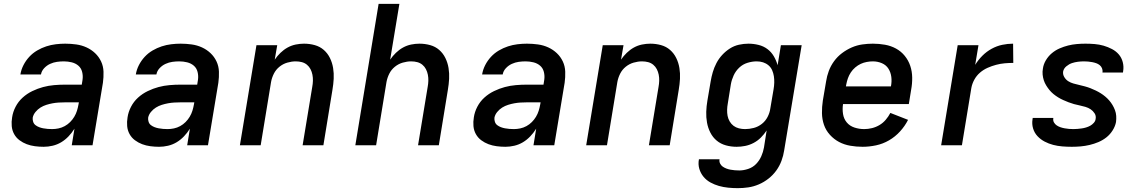

<svg xmlns="http://www.w3.org/2000/svg" viewBox="-20 -755 5940 998"><path d="M207 8Q184 8 161.5 5Q139 2 119 -5.5Q99 -13 81.5 -26Q64 -39 53.5 -58Q43 -77 41 -99.5Q39 -122 43 -145Q47 -173 61 -200Q75 -227 97.5 -247.5Q120 -268 148 -281.5Q176 -295 204 -302.5Q232 -310 261 -312.5Q290 -315 318 -315H405L409 -340Q412 -361 407 -381Q402 -401 387.5 -413.5Q373 -426 353 -431Q333 -436 312 -436Q294 -436 276 -433.5Q258 -431 240.5 -423Q223 -415 209.5 -400.5Q196 -386 193 -368H86Q90 -393 102 -416.5Q114 -440 132 -459.5Q150 -479 173 -492.5Q196 -506 220.5 -514Q245 -522 270 -525Q295 -528 319 -528Q348 -528 376.5 -524Q405 -520 430 -508.5Q455 -497 474.5 -478.5Q494 -460 505.5 -435.5Q517 -411 518 -382.5Q519 -354 515 -325L461 0H353L367 -86Q354 -65 336.5 -46.5Q319 -28 298 -15.5Q277 -3 253.5 2.5Q230 8 207 8ZM251 -84Q267 -84 284 -87.5Q301 -91 316.5 -99.5Q332 -108 344.5 -120.5Q357 -133 366 -148Q375 -163 380 -179Q385 -195 388 -212L390 -223H318Q302 -223 285.5 -222Q269 -221 253 -218Q237 -215 221 -210Q205 -205 190.5 -196Q176 -187 164.5 -173Q153 -159 150 -143Q149 -132 152.5 -121.5Q156 -111 164.5 -104.5Q173 -98 183.5 -94Q194 -90 205 -88Q216 -86 227.5 -85Q239 -84 251 -84Z M807 8Q784 8 761.5 5Q739 2 719 -5.5Q699 -13 681.5 -26Q664 -39 653.5 -58Q643 -77 641 -99.5Q639 -122 643 -145Q647 -173 661 -200Q675 -227 697.5 -247.5Q720 -268 748 -281.5Q776 -295 804 -302.5Q832 -310 861 -312.5Q890 -315 918 -315H1005L1009 -340Q1012 -361 1007 -381Q1002 -401 987.5 -413.5Q973 -426 953 -431Q933 -436 912 -436Q894 -436 876 -433.5Q858 -431 840.5 -423Q823 -415 809.5 -400.5Q796 -386 793 -368H686Q690 -393 702 -416.5Q714 -440 732 -459.5Q750 -479 773 -492.5Q796 -506 820.5 -514Q845 -522 870 -525Q895 -528 919 -528Q948 -528 976.5 -524Q1005 -520 1030 -508.5Q1055 -497 1074.5 -478.5Q1094 -460 1105.5 -435.5Q1117 -411 1118 -382.5Q1119 -354 1115 -325L1061 0H953L967 -86Q954 -65 936.5 -46.5Q919 -28 898 -15.5Q877 -3 853.5 2.5Q830 8 807 8ZM851 -84Q867 -84 884 -87.5Q901 -91 916.5 -99.5Q932 -108 944.5 -120.5Q957 -133 966 -148Q975 -163 980 -179Q985 -195 988 -212L990 -223H918Q902 -223 885.5 -222Q869 -221 853 -218Q837 -215 821 -210Q805 -205 790.5 -196Q776 -187 764.5 -173Q753 -159 750 -143Q749 -132 752.5 -121.5Q756 -111 764.5 -104.5Q773 -98 783.5 -94Q794 -90 805 -88Q816 -86 827.5 -85Q839 -84 851 -84Z M1227 0 1313 -520H1421L1408 -445Q1421 -464 1438 -480.5Q1455 -497 1475 -508Q1495 -519 1517 -523.5Q1539 -528 1560 -528Q1589 -528 1616 -520.5Q1643 -513 1663 -495.5Q1683 -478 1695 -453.5Q1707 -429 1711.5 -401.5Q1716 -374 1714.5 -345.5Q1713 -317 1708 -288L1661 0H1553L1603 -303Q1606 -319 1606.5 -335Q1607 -351 1604 -366.5Q1601 -382 1594 -395.5Q1587 -409 1575.5 -418.5Q1564 -428 1549 -432Q1534 -436 1517 -436Q1496 -436 1473.5 -429.5Q1451 -423 1432.5 -408Q1414 -393 1403.5 -372Q1393 -351 1389 -329L1335 0Z M1827 0 1948 -735H2056L2008 -445Q2021 -464 2038 -480.5Q2055 -497 2075 -508Q2095 -519 2117 -523.5Q2139 -528 2160 -528Q2189 -528 2216 -520.5Q2243 -513 2263 -495.5Q2283 -478 2295 -453.5Q2307 -429 2311.5 -401.5Q2316 -374 2314.5 -345.5Q2313 -317 2308 -288L2261 0H2153L2203 -303Q2206 -319 2206.5 -335Q2207 -351 2204 -366.5Q2201 -382 2194 -395.5Q2187 -409 2175.5 -418.5Q2164 -428 2149 -432Q2134 -436 2117 -436Q2096 -436 2073.5 -429.5Q2051 -423 2032.5 -408Q2014 -393 2003.5 -372Q1993 -351 1989 -329L1935 0Z M2607 8Q2584 8 2561.5 5Q2539 2 2519 -5.5Q2499 -13 2481.5 -26Q2464 -39 2453.5 -58Q2443 -77 2441 -99.5Q2439 -122 2443 -145Q2447 -173 2461 -200Q2475 -227 2497.5 -247.5Q2520 -268 2548 -281.5Q2576 -295 2604 -302.5Q2632 -310 2661 -312.5Q2690 -315 2718 -315H2805L2809 -340Q2812 -361 2807 -381Q2802 -401 2787.5 -413.5Q2773 -426 2753 -431Q2733 -436 2712 -436Q2694 -436 2676 -433.5Q2658 -431 2640.5 -423Q2623 -415 2609.5 -400.5Q2596 -386 2593 -368H2486Q2490 -393 2502 -416.5Q2514 -440 2532 -459.5Q2550 -479 2573 -492.5Q2596 -506 2620.5 -514Q2645 -522 2670 -525Q2695 -528 2719 -528Q2748 -528 2776.5 -524Q2805 -520 2830 -508.5Q2855 -497 2874.5 -478.5Q2894 -460 2905.5 -435.5Q2917 -411 2918 -382.5Q2919 -354 2915 -325L2861 0H2753L2767 -86Q2754 -65 2736.5 -46.5Q2719 -28 2698 -15.5Q2677 -3 2653.5 2.5Q2630 8 2607 8ZM2651 -84Q2667 -84 2684 -87.5Q2701 -91 2716.5 -99.5Q2732 -108 2744.5 -120.5Q2757 -133 2766 -148Q2775 -163 2780 -179Q2785 -195 2788 -212L2790 -223H2718Q2702 -223 2685.5 -222Q2669 -221 2653 -218Q2637 -215 2621 -210Q2605 -205 2590.5 -196Q2576 -187 2564.5 -173Q2553 -159 2550 -143Q2549 -132 2552.5 -121.5Q2556 -111 2564.5 -104.5Q2573 -98 2583.5 -94Q2594 -90 2605 -88Q2616 -86 2627.5 -85Q2639 -84 2651 -84Z M3027 0 3113 -520H3221L3208 -445Q3221 -464 3238 -480.5Q3255 -497 3275 -508Q3295 -519 3317 -523.5Q3339 -528 3360 -528Q3389 -528 3416 -520.5Q3443 -513 3463 -495.5Q3483 -478 3495 -453.5Q3507 -429 3511.5 -401.5Q3516 -374 3514.5 -345.5Q3513 -317 3508 -288L3461 0H3353L3403 -303Q3406 -319 3406.5 -335Q3407 -351 3404 -366.5Q3401 -382 3394 -395.5Q3387 -409 3375.5 -418.5Q3364 -428 3349 -432Q3334 -436 3317 -436Q3296 -436 3273.5 -429.5Q3251 -423 3232.5 -408Q3214 -393 3203.5 -372Q3193 -351 3189 -329L3135 0Z M3815 223Q3790 223 3765 220.5Q3740 218 3717 211.5Q3694 205 3673 193.5Q3652 182 3637 164Q3622 146 3615 122.5Q3608 99 3613 73H3720Q3718 85 3723 95Q3728 105 3736.5 111Q3745 117 3755.5 121Q3766 125 3777 127Q3788 129 3799.5 130Q3811 131 3823 131Q3845 131 3869 123Q3893 115 3910 97.5Q3927 80 3937 57.5Q3947 35 3951 12L3965 -77Q3952 -57 3935 -40Q3918 -23 3897 -12Q3876 -1 3853.5 3.5Q3831 8 3809 8Q3780 8 3753 0.5Q3726 -7 3705.5 -24Q3685 -41 3672.5 -65.5Q3660 -90 3655 -117.5Q3650 -145 3651 -174Q3652 -203 3657 -232L3674 -332Q3678 -356 3685 -380Q3692 -404 3704 -427Q3716 -450 3734 -469.5Q3752 -489 3774 -503Q3796 -517 3821 -522.5Q3846 -528 3870 -528Q3897 -528 3923 -521.5Q3949 -515 3969 -500Q3989 -485 4002 -463Q4015 -441 4022 -416L4039 -520H4147L4056 27Q4052 54 4042 81Q4032 108 4015 131.5Q3998 155 3974.5 173.5Q3951 192 3924 203.5Q3897 215 3869.5 219Q3842 223 3815 223ZM3853 -84Q3875 -84 3898 -90Q3921 -96 3940 -111Q3959 -126 3970 -147.5Q3981 -169 3984 -191L4001 -291Q4004 -308 4004.5 -325.5Q4005 -343 4002.5 -359Q4000 -375 3993.5 -390Q3987 -405 3974.5 -415.5Q3962 -426 3946.5 -431Q3931 -436 3913 -436Q3890 -436 3865.5 -428.5Q3841 -421 3822.5 -403.5Q3804 -386 3793.5 -363Q3783 -340 3779 -317L3763 -217Q3760 -201 3759.5 -184.5Q3759 -168 3762 -152.5Q3765 -137 3773 -123.5Q3781 -110 3793 -101Q3805 -92 3820.5 -88Q3836 -84 3853 -84Z M4464 8Q4431 8 4399.5 2.5Q4368 -3 4341.5 -17Q4315 -31 4294 -54Q4273 -77 4263 -106Q4253 -135 4252.5 -167Q4252 -199 4257 -232L4274 -332Q4278 -359 4288 -386Q4298 -413 4315.5 -437Q4333 -461 4357 -479Q4381 -497 4407.5 -508.5Q4434 -520 4462 -524Q4490 -528 4517 -528Q4549 -528 4580 -522.5Q4611 -517 4637.5 -502.5Q4664 -488 4683 -464.5Q4702 -441 4711.5 -412.5Q4721 -384 4721.5 -352Q4722 -320 4716 -288L4704 -214H4362Q4358 -188 4362 -162.5Q4366 -137 4381.5 -118.5Q4397 -100 4421.5 -92Q4446 -84 4472 -84Q4492 -84 4512.5 -89Q4533 -94 4551.5 -105Q4570 -116 4584 -132.5Q4598 -149 4608 -168L4700 -132Q4684 -100 4658.5 -72Q4633 -44 4601 -25.5Q4569 -7 4533.5 0.5Q4498 8 4464 8ZM4377 -306H4611Q4616 -331 4613 -355Q4610 -379 4598 -398Q4586 -417 4564 -426.5Q4542 -436 4517 -436Q4502 -436 4485.5 -433Q4469 -430 4454 -423Q4439 -416 4425.5 -404.5Q4412 -393 4402.5 -378.5Q4393 -364 4387.5 -348.5Q4382 -333 4379 -317Z M4872 0 4958 -520H5066L5049 -418Q5065 -444 5086.5 -465.5Q5108 -487 5134.5 -501.5Q5161 -516 5189.5 -522Q5218 -528 5246 -528L5247 -428Q5225 -428 5202.5 -426Q5180 -424 5157.5 -418Q5135 -412 5113.5 -402.5Q5092 -393 5074 -377.5Q5056 -362 5044.5 -341Q5033 -320 5029 -298L4980 0Z M5551 8Q5526 8 5501.5 6Q5477 4 5454 -2Q5431 -8 5410 -19Q5389 -30 5373 -47Q5357 -64 5350 -87Q5343 -110 5347 -135L5348 -142H5455V-140Q5453 -128 5458.5 -118.5Q5464 -109 5473 -103Q5482 -97 5492.5 -93.5Q5503 -90 5514 -88Q5525 -86 5536.5 -85Q5548 -84 5559 -84Q5570 -84 5581 -85Q5592 -86 5603 -87.5Q5614 -89 5625.5 -92.5Q5637 -96 5647 -101.5Q5657 -107 5665.5 -116.5Q5674 -126 5675 -137Q5678 -153 5669.5 -166Q5661 -179 5649 -187Q5637 -195 5622 -199.5Q5607 -204 5592 -207Q5577 -210 5562.5 -214Q5548 -218 5534 -223.5Q5520 -229 5506.5 -235Q5493 -241 5480 -249Q5467 -257 5455.5 -266.5Q5444 -276 5435 -287Q5426 -298 5418 -311Q5410 -324 5405.5 -338Q5401 -352 5399.5 -367.5Q5398 -383 5401 -399Q5404 -421 5416.5 -442Q5429 -463 5447.5 -478.5Q5466 -494 5488 -503.5Q5510 -513 5532 -518.5Q5554 -524 5577 -526Q5600 -528 5622 -528Q5646 -528 5670 -526Q5694 -524 5716.5 -517.5Q5739 -511 5760 -500Q5781 -489 5795.5 -472Q5810 -455 5816 -432Q5822 -409 5818 -385L5817 -378H5710L5711 -380Q5712 -391 5708 -400.5Q5704 -410 5696 -416.5Q5688 -423 5678 -426.5Q5668 -430 5657.5 -432Q5647 -434 5636 -435Q5625 -436 5615 -436Q5599 -436 5583 -434Q5567 -432 5552 -427Q5537 -422 5523 -410.5Q5509 -399 5506 -383Q5504 -368 5512 -354.5Q5520 -341 5532.5 -333Q5545 -325 5559.5 -321Q5574 -317 5589 -313.5Q5604 -310 5619 -306Q5634 -302 5648 -296.5Q5662 -291 5675.5 -284.5Q5689 -278 5701 -270.5Q5713 -263 5724.5 -253.5Q5736 -244 5745.5 -233Q5755 -222 5762.5 -209.5Q5770 -197 5775.5 -182.5Q5781 -168 5782 -152.5Q5783 -137 5781 -121Q5777 -99 5763.5 -77.5Q5750 -56 5731 -41Q5712 -26 5689.5 -16.5Q5667 -7 5643.5 -1.5Q5620 4 5597 6Q5574 8 5551 8Z"/></svg>

Font: Iosevka Aile Semibold
Style: Italic
Weight: 600
Italic angle: -9°
Designer: Belleve Invis
Foundry: Belleve Invis
Version: Version 31.1.0; ttfautohint (v1.8.4)